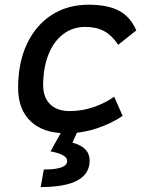

<svg xmlns="http://www.w3.org/2000/svg" viewBox="-20 -547 626 802"><path d="M271.5 -83Q322.3 -83 370.8 -99.6Q419.4 -116.2 457 -143.1L492.2 -63Q444.3 -30.3 382.8 -10.3Q321.3 9.8 257.3 9.8Q161.1 9.8 108.4 -40Q55.7 -89.8 55.7 -180.2Q55.7 -285.2 92.3 -363Q128.9 -440.9 195.1 -484.1Q261.2 -527.3 350.1 -527.3Q430.2 -527.3 477.5 -502Q524.9 -476.6 549.3 -419.9L473.6 -359.9Q448.2 -398.9 415.5 -416.7Q382.8 -434.6 336.4 -434.6Q283.7 -434.6 243.9 -404.3Q204.1 -374 182.4 -319.3Q160.6 -264.6 160.2 -190.9Q160.6 -139.6 189.7 -111.3Q218.8 -83 271.5 -83ZM149.9 234.4 163.1 161.1Q260.7 161.1 260.7 125.5Q260.7 98.1 190.9 85.4L252 -23.9L304.2 1L282.7 48.8Q354.5 67.9 354.5 123.5Q354.5 234.4 149.9 234.4Z"/></svg>

Font: Cascadia Mono
Style: Italic
Weight: 400
Italic angle: -10°
Monospace: yes
Designer: Aaron Bell
Foundry: Saja Typeworks
Version: Version 2404.023; ttfautohint (v1.8.4)